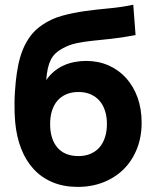

<svg xmlns="http://www.w3.org/2000/svg" viewBox="-20 -754 644 791"><path d="M297.5 16Q240 15.5 195 -3.8Q150 -23 118 -58Q86 -93 67 -142Q48 -191 42.5 -251Q41 -268 40.2 -288.5Q39.5 -309 39.8 -330.8Q40 -352.5 41.5 -375Q43 -397.5 45 -418.5Q48.5 -452 55 -485Q61.5 -518 73.5 -548.2Q85.5 -578.5 104.8 -604.8Q124 -631 153.5 -651Q191.5 -677 236.2 -689.2Q281 -701.5 329.2 -708.2Q377.5 -715 428.2 -719.5Q479 -724 529 -734.5L538.5 -609.5Q481 -598.5 437.2 -594Q393.5 -589.5 358.8 -585.8Q324 -582 295.2 -576Q266.5 -570 239.5 -555.5Q221.5 -546 209.2 -534.5Q197 -523 189.2 -507.5Q181.5 -492 177 -471.8Q172.5 -451.5 170.5 -424Q185 -445 203.2 -460Q221.5 -475 242.5 -484.5Q263.5 -494 287 -498.5Q310.5 -503 334.5 -503Q385 -503 427.2 -484.5Q469.5 -466 499.8 -432.2Q530 -398.5 546.8 -352Q563.5 -305.5 563.5 -249Q563.5 -189 543.8 -140Q524 -91 488.8 -56.2Q453.5 -21.5 404.5 -2.5Q355.5 16.5 297.5 16ZM303.5 -111Q332 -111 354 -120.8Q376 -130.5 390.8 -148Q405.5 -165.5 413 -189.8Q420.5 -214 420.5 -243Q420.5 -273 412.8 -297.2Q405 -321.5 390 -338.8Q375 -356 353.2 -365.5Q331.5 -375 303.5 -375Q275 -375 253 -365.5Q231 -356 216.2 -338.8Q201.5 -321.5 194 -297.2Q186.5 -273 186.5 -243Q186.5 -181 216.5 -146Q246.5 -111 303.5 -111Z"/></svg>

Font: Vela Sans ExtBd
Style: Regular
Weight: 800
Designer: Principal design: Mikhail Sharanda - project Manrope.
Design modification: Ravid Balaliev
Foundry: Mikhail Sharanda
Version: Version 1.001